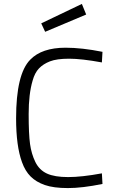

<svg xmlns="http://www.w3.org/2000/svg" viewBox="-20 -948 584 978"><path d="M502 -11Q399 10 326 10Q253 10 208.5 -5.5Q164 -21 136 -49Q108 -77 92 -122Q62 -204 62 -345Q62 -571 134 -644Q193 -705 314 -705Q397 -705 502 -684L499 -630Q395 -649 332 -649Q269 -649 234.5 -635.5Q200 -622 178.5 -599.5Q157 -577 146 -537Q126 -469 126 -367Q126 -265 133 -214.5Q140 -164 160 -123Q180 -82 219 -64Q258 -46 327 -46Q396 -46 499 -65ZM190 -829 397 -928 419 -874 210 -786Z"/></svg>

Font: Titillium Web
Style: Light
Weight: 300
Version: Version 1.001;PS 57.000;hotconv 1.0.70;makeotf.lib2.5.55311